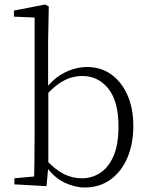

<svg xmlns="http://www.w3.org/2000/svg" viewBox="-20 -820 665 854"><path d="M44 0V-27L132 -35Q133 -63 133 -97Q133 -131 133.5 -165Q134 -199 134 -226V-742L42 -746V-773L181 -800L197 -791L194 -637V-426L195 -416V-82V-81L187 8ZM357 14Q313 14 266.5 -8Q220 -30 181 -85H170L181 -113Q223 -67 262 -47Q301 -27 344 -27Q388 -27 425 -50.5Q462 -74 484.5 -125Q507 -176 507 -258Q507 -369 462 -425.5Q417 -482 346 -482Q321 -482 294 -474Q267 -466 238.5 -445.5Q210 -425 177 -388L167 -417H177Q218 -473 268 -497.5Q318 -522 367 -522Q428 -522 474 -489.5Q520 -457 546.5 -398Q573 -339 573 -260Q573 -179 546 -117Q519 -55 470.5 -20.5Q422 14 357 14Z"/></svg>

Font: Noto Serif KR ExtraLight
Style: Regular
Weight: 200
Designer: Ryoko NISHIZUKA 西塚涼子 (kana & ideographs); Frank Grießhammer (Latin, Greek & Cyrillic); Wenlong ZHANG 张文龙 (bopomofo); San
Foundry: Adobe
Version: Version 2.002-H1;hotconv 1.1.0;makeotfexe 2.6.0